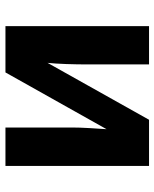

<svg xmlns="http://www.w3.org/2000/svg" viewBox="50 -625 575 715"><g transform="rotate(-90 337.5 -267.5)"><path d="M220.2 -534.7V-288.1Q220.2 -259.8 218 -221.9Q215.8 -184.1 213.9 -158.2L425.3 -534.7H597.7V0H455.1V-233.4Q455.1 -266.6 456.5 -308.6Q458 -350.6 460.9 -377.9L249 0H77.1V-534.7Z"/></g></svg>

Font: Lunasima
Style: Bold
Weight: 700
Designer: The DocRepair Project, Monotype Design Team
Foundry: Google
Version: Version 2.009